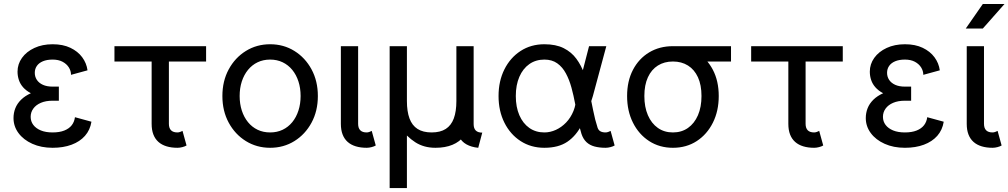

<svg xmlns="http://www.w3.org/2000/svg" viewBox="-20 -743 5137 978"><path d="M248 -301.8Q265.6 -301.8 272.7 -301.8Q279.8 -301.8 279.8 -301.8V-230Q279.8 -230 272.9 -230Q266.1 -230 248 -230Q212.9 -230 188 -219.2Q163.1 -208.5 149.7 -189.9Q136.2 -171.4 136.2 -147.9Q136.2 -124.5 149.7 -106.7Q163.1 -88.9 188 -78.6Q212.9 -68.4 248 -68.4Q283.2 -68.4 307.6 -78.1Q332 -87.9 345.5 -105.2Q358.9 -122.6 361.8 -146L445.8 -123Q439 -80.6 412.8 -51Q386.7 -21.5 344.7 -5.9Q302.7 9.8 248 9.8Q189.9 9.8 144.8 -10.5Q99.6 -30.8 74.2 -65.2Q48.8 -99.6 48.8 -141.6Q48.8 -168 58.1 -191.7Q67.4 -215.3 87.2 -234.9Q106.9 -254.4 137.2 -268.1Q113.3 -280.8 98.1 -297.9Q83 -314.9 76.2 -335.4Q69.3 -356 69.3 -377.9Q69.3 -416.5 92 -448.2Q114.7 -480 155.3 -498.8Q195.8 -517.6 248 -517.6Q300.8 -517.6 338.6 -499.5Q376.5 -481.4 398.7 -451.4Q420.9 -421.4 425.8 -384.8L341.8 -361.8Q341.8 -381.8 330.6 -399.7Q319.3 -417.5 298.6 -428.5Q277.8 -439.5 248 -439.5Q218.8 -439.5 198.5 -430.9Q178.2 -422.4 167.7 -407.2Q157.2 -392.1 157.2 -372.1Q157.2 -352.1 167.7 -336.2Q178.2 -320.3 198.5 -311Q218.8 -301.8 248 -301.8Z M909.7 -76.2Q905.3 -73.7 897.7 -71Q890.1 -68.4 884.3 -68.4Q873.5 -68.4 865.2 -71Q856.9 -73.7 851.3 -79.3Q845.7 -85 843 -93.3Q840.3 -101.6 840.3 -112.3V-214.8V-282.2V-483.4H752.4V-282.2V-214.8V-112.3Q752.4 -81.1 761.2 -58.1Q770 -35.2 787.1 -20Q804.2 -4.9 828.6 2.4Q853 9.8 884.3 9.8Q896 9.8 909.2 6.3Q922.4 2.9 930.2 -2ZM1029.8 -429.7V-507.8H563V-429.7Z M1200.7 -253.9Q1200.7 -294.4 1211.7 -328.1Q1222.7 -361.8 1243.2 -387Q1263.7 -412.1 1292.2 -425.8Q1320.8 -439.5 1356 -439.5Q1391.1 -439.5 1419.7 -425.8Q1448.2 -412.1 1468.8 -387Q1489.3 -361.8 1500.2 -328.1Q1511.2 -294.4 1511.2 -253.9Q1511.2 -213.9 1500.2 -179.9Q1489.3 -146 1468.8 -120.8Q1448.2 -95.7 1419.7 -82Q1391.1 -68.4 1356 -68.4Q1320.8 -68.4 1292.2 -82Q1263.7 -95.7 1243.2 -120.8Q1222.7 -146 1211.7 -179.9Q1200.7 -213.9 1200.7 -253.9ZM1112.8 -253.9Q1112.8 -177.7 1145 -118.2Q1177.2 -58.6 1232.4 -24.4Q1287.6 9.8 1356 9.8Q1424.8 9.8 1479.7 -24.4Q1534.7 -58.6 1566.9 -118.2Q1599.1 -177.7 1599.1 -253.9Q1599.1 -330.1 1566.9 -389.6Q1534.7 -449.2 1479.7 -483.4Q1424.8 -517.6 1356 -517.6Q1287.6 -517.6 1232.4 -483.4Q1177.2 -449.2 1145 -389.6Q1112.8 -330.1 1112.8 -253.9Z M1873.5 -76.2Q1869.1 -73.7 1861.6 -71Q1854 -68.4 1848.1 -68.4Q1837.4 -68.4 1829.1 -71Q1820.8 -73.7 1815.2 -79.3Q1809.6 -85 1806.9 -93.3Q1804.2 -101.6 1804.2 -112.3V-214.8V-282.2V-507.8H1716.3V-282.2V-214.8V-112.3Q1716.3 -81.1 1725.1 -58.1Q1733.9 -35.2 1751 -20Q1768.1 -4.9 1792.5 2.4Q1816.9 9.8 1848.1 9.8Q1859.9 9.8 1873 6.3Q1886.2 2.9 1894 -2Z M2416 9.8Q2380.9 6.3 2356 -7.6Q2331.1 -21.5 2317.9 -47.4Q2304.7 -73.2 2304.7 -110.8V-139.6L2392.6 -228.5V-110.8Q2392.6 -88.9 2403.6 -78.1Q2414.6 -67.4 2436.5 -67.4ZM2304.7 -507.8H2392.6V-228.5Q2392.6 -111.3 2345 -50.8Q2297.4 9.8 2198.2 9.8Q2168 9.8 2142.6 2.7Q2117.2 -4.4 2095.5 -18.3Q2073.7 -32.2 2052.7 -52.7V214.8H1964.8V-507.8H2052.7V-228.5Q2052.7 -175.3 2065.9 -139.6Q2079.1 -104 2106.9 -86.2Q2134.8 -68.4 2178.7 -68.4Q2222.7 -68.4 2250.5 -86.2Q2278.3 -104 2291.5 -139.6Q2304.7 -175.3 2304.7 -228.5Z M2752.9 -439.5Q2792 -439.5 2818.6 -420.4Q2845.2 -401.4 2862.5 -369.1Q2879.9 -336.9 2890.9 -296.6Q2901.9 -256.3 2909.7 -213.9Q2917.5 -171.4 2924.8 -131.6Q2932.1 -91.8 2941.9 -61Q2950.7 -34.7 2967.3 -19Q2983.9 -3.4 3008.5 3.2Q3033.2 9.8 3064.9 9.8Q3076.7 9.8 3089.8 6.3Q3103 2.9 3110.8 -2L3090.3 -76.2Q3085.9 -73.7 3078.4 -71Q3070.8 -68.4 3064.9 -68.4Q3048.8 -68.4 3038.6 -74Q3028.3 -79.6 3023.9 -92.8Q3010.7 -133.3 3001.5 -180.4Q2992.2 -227.5 2982.2 -275.1Q2972.2 -322.8 2956.5 -366.2Q2940.9 -409.7 2915.8 -443.8Q2890.6 -478 2851.1 -497.8Q2811.5 -517.6 2752.9 -517.6Q2684.6 -517.6 2631.8 -483.4Q2579.1 -449.2 2549.3 -389.6Q2519.5 -330.1 2519.5 -253.9Q2519.5 -177.7 2549.3 -118.2Q2579.1 -58.6 2631.8 -24.4Q2684.6 9.8 2752.9 9.8Q2824.7 9.8 2870.1 -21Q2915.5 -51.8 2945.3 -110.8Q2975.1 -169.9 3000 -253.9L3068.4 -507.8H2980.5L2915 -253.9Q2915 -211.9 2901.1 -177.7Q2887.2 -143.6 2863.8 -119.1Q2840.3 -94.7 2811.5 -81.5Q2782.7 -68.4 2752.9 -68.4Q2709 -68.4 2676.3 -91.3Q2643.6 -114.3 2625.5 -156Q2607.4 -197.8 2607.4 -253.9Q2607.4 -310.1 2625.5 -351.8Q2643.6 -393.6 2676.3 -416.5Q2709 -439.5 2752.9 -439.5Z M3703.6 -507.8H3407.7V-429.7H3703.6ZM3262.2 -253.9Q3262.2 -310.1 3280.3 -349.4Q3298.3 -388.7 3331.1 -409.2Q3363.8 -429.7 3407.7 -429.7Q3451.7 -429.7 3484.4 -409.2Q3517.1 -388.7 3535.2 -349.4Q3553.2 -310.1 3553.2 -253.9Q3553.2 -197.8 3535.2 -156Q3517.1 -114.3 3484.4 -91.3Q3451.7 -68.4 3407.7 -68.4Q3363.8 -68.4 3331.1 -91.3Q3298.3 -114.3 3280.3 -156Q3262.2 -197.8 3262.2 -253.9ZM3174.3 -253.9Q3174.3 -177.7 3204.1 -118.2Q3233.9 -58.6 3286.6 -24.4Q3339.4 9.8 3407.7 9.8Q3476.6 9.8 3529.1 -24.4Q3581.5 -58.6 3611.3 -118.2Q3641.1 -177.7 3641.1 -253.9Q3641.1 -330.1 3611.3 -387.2Q3581.5 -444.3 3529.1 -476.1Q3476.6 -507.8 3407.7 -507.8Q3339.4 -507.8 3286.6 -476.1Q3233.9 -444.3 3204.1 -387.2Q3174.3 -330.1 3174.3 -253.9Z M4152.8 -76.2Q4148.4 -73.7 4140.9 -71Q4133.3 -68.4 4127.4 -68.4Q4116.7 -68.4 4108.4 -71Q4100.1 -73.7 4094.5 -79.3Q4088.9 -85 4086.2 -93.3Q4083.5 -101.6 4083.5 -112.3V-214.8V-282.2V-483.4H3995.6V-282.2V-214.8V-112.3Q3995.6 -81.1 4004.4 -58.1Q4013.2 -35.2 4030.3 -20Q4047.4 -4.9 4071.8 2.4Q4096.2 9.8 4127.4 9.8Q4139.2 9.8 4152.3 6.3Q4165.5 2.9 4173.3 -2ZM4272.9 -429.7V-507.8H3806.2V-429.7Z M4589.4 -301.8Q4606.9 -301.8 4614 -301.8Q4621.1 -301.8 4621.1 -301.8V-230Q4621.1 -230 4614.3 -230Q4607.4 -230 4589.4 -230Q4554.2 -230 4529.3 -219.2Q4504.4 -208.5 4491 -189.9Q4477.5 -171.4 4477.5 -147.9Q4477.5 -124.5 4491 -106.7Q4504.4 -88.9 4529.3 -78.6Q4554.2 -68.4 4589.4 -68.4Q4624.5 -68.4 4648.9 -78.1Q4673.3 -87.9 4686.8 -105.2Q4700.2 -122.6 4703.1 -146L4787.1 -123Q4780.3 -80.6 4754.2 -51Q4728 -21.5 4686 -5.9Q4644 9.8 4589.4 9.8Q4531.2 9.8 4486.1 -10.5Q4440.9 -30.8 4415.5 -65.2Q4390.1 -99.6 4390.1 -141.6Q4390.1 -168 4399.4 -191.7Q4408.7 -215.3 4428.5 -234.9Q4448.2 -254.4 4478.5 -268.1Q4454.6 -280.8 4439.5 -297.9Q4424.3 -314.9 4417.5 -335.4Q4410.6 -356 4410.6 -377.9Q4410.6 -416.5 4433.3 -448.2Q4456.1 -480 4496.6 -498.8Q4537.1 -517.6 4589.4 -517.6Q4642.1 -517.6 4679.9 -499.5Q4717.8 -481.4 4740 -451.4Q4762.2 -421.4 4767.1 -384.8L4683.1 -361.8Q4683.1 -381.8 4671.9 -399.7Q4660.6 -417.5 4639.9 -428.5Q4619.1 -439.5 4589.4 -439.5Q4560.1 -439.5 4539.8 -430.9Q4519.5 -422.4 4509 -407.2Q4498.5 -392.1 4498.5 -372.1Q4498.5 -352.1 4509 -336.2Q4519.5 -320.3 4539.8 -311Q4560.1 -301.8 4589.4 -301.8Z M5061.5 -76.2Q5057.1 -73.7 5049.6 -71Q5042 -68.4 5036.1 -68.4Q5025.4 -68.4 5017.1 -71Q5008.8 -73.7 5003.2 -79.3Q4997.6 -85 4994.9 -93.3Q4992.2 -101.6 4992.2 -112.3V-214.8V-282.2V-507.8H4904.3V-282.2V-214.8V-112.3Q4904.3 -81.1 4913.1 -58.1Q4921.9 -35.2 4939 -20Q4956.1 -4.9 4980.5 2.4Q5004.9 9.8 5036.1 9.8Q5047.9 9.8 5061 6.3Q5074.2 2.9 5082 -2ZM4986.3 -597.7H4899.4L4986.3 -722.7H5096.7Z"/></svg>

Font: Giphurs
Style: Regular
Weight: 400
Version: Version 2.010